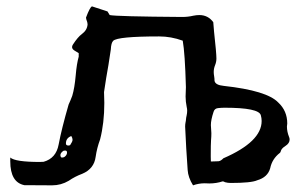

<svg xmlns="http://www.w3.org/2000/svg" viewBox="-20 -569 946 593"><path d="M576.2 3.4Q561 -21 559.6 -43.9Q554.7 -110.8 551.8 -178.2Q551.8 -185.1 553.2 -191.9Q554.2 -195.3 554.4 -200.2Q554.7 -205.1 556.4 -212.4Q558.1 -219.7 558.1 -227.5Q558.1 -232.9 556.6 -238.8Q553.2 -255.4 553.2 -271L554.2 -299.8Q551.3 -404.8 544.4 -443.4Q508.3 -456.5 471.7 -456.5Q342.8 -456.5 329.6 -442.9Q323.2 -436.5 322.3 -416.5L314.9 -368.2Q308.1 -331.1 301.3 -284.7Q302.2 -267.6 302.2 -251Q302.2 -189 289.1 -138.2Q279.3 -111.8 275.4 -84.5Q270.5 -47.4 233.9 -32.2Q211.4 -23.9 192.4 -10.7Q168.5 3.4 141.1 3.4L55.2 2.9Q11.7 -5.9 11.7 -70.8V-82.5Q26.9 -68.8 103 -68.8Q110.8 -68.8 114.7 -69.3Q153.3 -80.1 161.1 -122.6Q170.4 -171.9 191.9 -246.1Q197.8 -258.8 203.1 -272.9Q210.4 -296.9 213.9 -336.9Q216.8 -371.6 223.1 -394V-404.8Q216.8 -408.7 209.7 -413.1Q202.6 -417.5 202.6 -423.8Q202.6 -427.2 205.1 -431.2Q220.2 -454.6 232.9 -463.9Q249.5 -476.1 250.5 -494.1L249.5 -500.5Q245.6 -511.2 245.6 -514.6Q257.8 -547.4 264.2 -549.3L312 -533.7L318.8 -522.5Q338.4 -518.1 543 -516.6Q560.5 -516.6 577.1 -520.5Q586.9 -522.5 595.7 -522.5Q622.6 -522.5 638.7 -500.5L641.1 -471.2Q648.4 -405.3 648.4 -388.2Q648.4 -377.9 644.3 -367.7Q640.1 -357.4 640.1 -346.7Q640.1 -340.3 641.4 -333.5Q642.6 -326.7 642.6 -319.3Q645 -306.2 671.4 -303.7Q804.7 -289.1 839.4 -252.4Q867.2 -226.6 867.2 -187.5L866.2 -178.2Q866.2 -162.6 872.6 -146.5Q874.5 -142.6 874.5 -138.2Q874.5 -126.5 861.8 -118.4Q849.1 -110.4 847.2 -102.1Q846.7 -98.6 844.2 -96.7Q820.3 -78.1 814.5 -49.3Q806.6 -21.5 774.4 -12.2Q756.3 -3.9 692.4 -3.9Q683.6 -3.9 674.8 -6.3Q671.4 -8.8 667.5 -8.8Q647.9 -2.4 626.5 -2.4L612.3 -2.9Q593.8 -2.9 576.2 3.4ZM172.4 -82.5Q178.2 -82.5 182.6 -87.4Q187 -92.3 187 -97.7Q187 -104 181.6 -104Q175.8 -104 174.8 -102.5Q166.5 -96.2 166.5 -89.8Q166.5 -86.9 168.5 -83ZM192.4 -119.6Q196.3 -120.1 196.8 -121.1Q204.1 -131.8 204.1 -137.2Q204.1 -142.6 200.2 -148.9Q183.6 -142.6 183.6 -126Q183.6 -119.6 190.9 -119.6ZM634.8 -70.3Q647.5 -70.3 654.8 -71Q662.1 -71.8 669.9 -80.1Q788.1 -131.3 788.1 -195.3Q788.1 -204.1 785.6 -212.9Q779.8 -236.3 673.8 -236.3Q664.1 -236.3 653.3 -235.1Q642.6 -233.9 639.6 -223.6Q631.3 -198.7 631.3 -182.6L632.8 -157.7Q632.8 -147 631.8 -136Q630.9 -125 630.9 -85.9L631.3 -70.3Z"/></svg>

Font: Kurland
Style: Regular
Weight: 400
Designer: GGBot
Version: 0.22